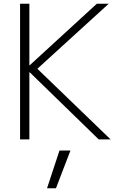

<svg xmlns="http://www.w3.org/2000/svg" viewBox="-20 -750 653 1033"><path d="M140 -361H138V0H88V-730H138V-399H140L501 -730H565L181 -380L575 0H511ZM233 263 300 60H359L281 263Z"/></svg>

Font: M PLUS 1p Light
Style: Regular
Weight: 300
Version: Version 1.061